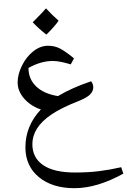

<svg xmlns="http://www.w3.org/2000/svg" viewBox="-20 -840 669 1011"><path d="M372.1 150.9Q254.9 150.9 184.3 92.3Q113.8 33.7 113.8 -64.5Q113.8 -177.2 195.3 -263.7Q164.6 -272.9 135.7 -294.4Q106.9 -315.9 89.8 -344.7Q72.8 -373.5 72.8 -405.3Q72.8 -448.2 95.7 -494.6Q118.7 -541 155.5 -570.1Q192.4 -599.1 232.9 -599.1Q268.1 -599.1 296.9 -584Q325.7 -568.8 369.6 -532.7L352.5 -501Q293.9 -519 257.8 -519Q196.3 -519 129.9 -482.4Q129.9 -423.3 170.9 -384.5Q211.9 -345.7 285.2 -334Q358.4 -377.9 460 -412.1Q471.2 -397 471.2 -380.4Q471.2 -359.9 454.6 -342.8Q438 -325.7 394 -308.1Q302.2 -272 251 -237.3Q199.7 -202.6 175 -163.3Q150.4 -124 150.4 -81.1Q150.4 -9.3 207.3 29.5Q264.2 68.4 375 68.4Q443.8 68.4 501.2 61.3Q558.6 54.2 618.2 40.5L629.4 74.2Q491.2 150.9 372.1 150.9ZM224.1 -647.9ZM62.5 127.4ZM376.5 -120.1ZM288.6 -731Q265.1 -697.3 224.1 -657.7Q179.7 -692.9 152.3 -722.7Q203.6 -773.9 222.2 -795.9Q253.9 -761.2 288.6 -731ZM224.1 -647.9ZM222.2 -820.3Z"/></svg>

Font: Noto Naskh Arabic UI
Style: Regular
Weight: 400
Designer: Monotype Design team
Foundry: Monotype Imaging Inc.
Version: Version 1.05